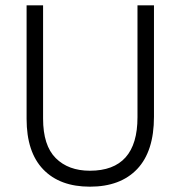

<svg xmlns="http://www.w3.org/2000/svg" viewBox="-20 -694 679 722"><path d="M559 -255Q559 -125 496 -58.5Q433 8 318 8Q205 8 142.5 -57Q80 -122 80 -247V-674H142V-248Q142 -147 189.5 -99.5Q237 -52 318 -52Q497 -52 497 -253V-674H559Z"/></svg>

Font: Hind Vadodara Light
Style: Regular
Weight: 300
Designer: Hitesh Malaviya
Foundry: Indian Type Foundry
Version: Version 1.000;PS 1.0;hotconv 1.0.86;makeotf.lib2.5.63406; tt